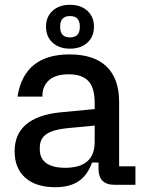

<svg xmlns="http://www.w3.org/2000/svg" viewBox="-20 -771 593 801"><path d="M41 -140Q41 -211 88.5 -251.5Q136 -292 229 -302L375 -316V-342Q375 -404 349 -432.5Q323 -461 267 -461Q211 -461 184 -436Q157 -411 157 -373V-368H53Q81 -544 270 -544Q372 -544 424.5 -493.5Q477 -443 477 -345V-77H545V0H458Q391 0 391 -67V-93H364Q345 -40 308 -15Q271 10 210 10Q130 10 85.5 -29.5Q41 -69 41 -140ZM252 -71Q375 -71 375 -179V-247L258 -236Q200 -230 173 -211Q146 -192 146 -155V-148Q146 -110 173 -90.5Q200 -71 252 -71ZM172 -660Q172 -701 199.5 -726Q227 -751 272 -751Q317 -751 344.5 -726Q372 -701 372 -660Q372 -618 344.5 -593Q317 -568 272 -568Q227 -568 199.5 -593Q172 -618 172 -660ZM272 -615Q313 -615 313 -658V-661Q313 -704 272 -704Q231 -704 231 -661V-658Q231 -615 272 -615Z"/></svg>

Font: Mozilla Headline BETA
Style: Regular
Weight: 400
Designer: Studio DRAMA
Foundry: Studio DRAMA
Version: Version 0.100